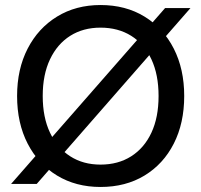

<svg xmlns="http://www.w3.org/2000/svg" viewBox="-20 -732 801 764"><path d="M24 0 637 -700H738L126 0ZM380 12Q282 12 207 -33.5Q132 -79 90 -160.5Q48 -242 48 -350Q48 -457 90 -538.5Q132 -620 207 -666Q282 -712 380 -712Q480 -712 555 -666Q630 -620 671.5 -538.5Q713 -457 713 -350Q713 -242 671.5 -160.5Q630 -79 555 -33.5Q480 12 380 12ZM380 -77Q450 -77 502 -110Q554 -143 582.5 -204Q611 -265 611 -350Q611 -435 582.5 -496Q554 -557 502 -589.5Q450 -622 380 -622Q311 -622 259.5 -589.5Q208 -557 179 -496Q150 -435 150 -350Q150 -265 179 -204Q208 -143 259.5 -110Q311 -77 380 -77Z"/></svg>

Font: DM Sans 11pt Medium
Style: Regular
Weight: 500
Version: Version 4.004;gftools[0.9.30]